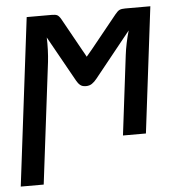

<svg xmlns="http://www.w3.org/2000/svg" viewBox="-50 -558 724 775"><g transform="rotate(-5 312.0 -170.0)"><path d="M299 -356.5Q303.5 -349 307 -342.5Q310.5 -336 314 -329.5L337.5 -357.5L445 -490.5Q455 -503 463 -506.5Q471 -510 485.5 -510H587.5L525 0H432L471.5 -322.5Q474 -344 479.5 -370.5Q485 -397 492 -420.5L345 -237.5Q335.5 -225.5 325.2 -218.5Q315 -211.5 300.5 -211.5Q286 -211.5 277.5 -218.5Q269 -225.5 262.5 -237.5L160 -421Q161 -397.5 160 -370.8Q159 -344 156.5 -322.5L96 169.5H3L86.5 -510H188.5Q203 -510 210 -506.5Q217 -503 224.5 -490.5L299 -356.5Z"/></g></svg>

Font: Lato Semibold
Style: Italic
Weight: 600
Italic angle: -7°
Designer: Lukasz Dziedzic
Foundry: tyPoland Lukasz Dziedzic
Version: Version 2.006; 2014-01-15